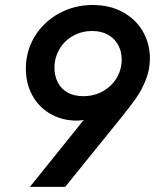

<svg xmlns="http://www.w3.org/2000/svg" viewBox="-20 -748 620 768"><path d="M579.6 -514.6Q579.6 -470.7 564.2 -431.2Q548.8 -391.6 527.6 -360.4Q506.3 -329.1 471.7 -286.1L240.7 -0.5H99.6L314.9 -268.1Q301.3 -265.6 286.6 -265.6Q229.5 -265.6 183.1 -291.7Q136.7 -317.9 110.1 -365.2Q83.5 -412.6 83.5 -473.6Q83.5 -543.9 118.9 -602.1Q154.3 -660.2 215.6 -694.1Q276.9 -728 351.1 -728Q419.9 -728 471.9 -699.2Q523.9 -670.4 551.8 -621.6Q579.6 -572.8 579.6 -514.6ZM197.8 -477.1Q197.8 -445.8 210.4 -419.9Q223.1 -394 249 -378.7Q274.9 -363.3 313 -363.3Q356.4 -363.3 391.6 -383.1Q426.8 -402.8 446.8 -436.5Q466.8 -470.2 466.8 -509.8Q466.8 -542.5 452.6 -568.4Q438.5 -594.2 411.9 -609.1Q385.3 -624 348.6 -624Q306.2 -624 271.5 -604.2Q236.8 -584.5 217.3 -550.5Q197.8 -516.6 197.8 -477.1Z"/></svg>

Font: Reddit Sans Vanilla SemiBold
Style: Italic
Weight: 600
Italic angle: -11.25°
Designer: Stephen Hutchings
Version: Version 1.013